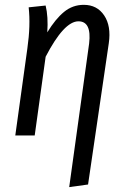

<svg xmlns="http://www.w3.org/2000/svg" viewBox="-20 -558 521 791"><path d="M265.1 212.9 347.2 -378.9Q357.9 -470.2 303.2 -470.2Q243.7 -470.2 168 -324.2L123 0H43L92.8 -358.9Q106.4 -454.1 98.1 -527.8L168 -535.2Q179.2 -489.3 174.8 -424.8Q208.5 -480 243.9 -509Q279.3 -538.1 325.2 -538.1Q379.9 -538.1 409.2 -494.4Q438.5 -450.7 428.2 -379.9L342.8 202.1Z"/></svg>

Font: Fira Sans Compressed Book
Style: Italic
Weight: 350
Width: 3
Italic angle: -8°
Designer: Carrois Corporate & Edenspiekermann AG
Foundry: Carrois Corporate GbR & Edenspiekermann AG
Version: Version 4.203;PS 004.203;hotconv 1.0.88;makeotf.lib2.5.64775